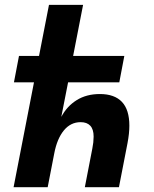

<svg xmlns="http://www.w3.org/2000/svg" viewBox="-20 -780 642 800"><path d="M121.6 -437H38.1L59.1 -546.9H142.6L184.1 -759.8H326.2L284.7 -546.9H498L477.1 -437H263.7L235.4 -293Q258.8 -337.4 299.6 -362.8Q340.3 -388.2 396 -388.2Q457 -388.2 488 -355.5Q519 -322.8 519 -256.3Q519 -240.7 517.1 -222.2Q515.1 -203.6 511.2 -183.1L475.6 0H333.5L364.7 -161.1Q367.2 -172.9 368.7 -186.5Q370.1 -200.2 370.1 -210.9Q370.1 -241.2 356.2 -256.1Q342.3 -271 315.9 -271Q274.4 -271 246.1 -236.6Q217.8 -202.1 206.1 -141.1L178.7 0H36.6Z"/></svg>

Font: Hack
Style: Bold Italic
Weight: 700
Italic angle: -11°
Monospace: yes
Designer: Christopher Simpkins
Foundry: Christopher Simpkins
Version: Version 2.017; ttfautohint (v1.4.1) -l 4 -r 80 -G 350 -x 0 -